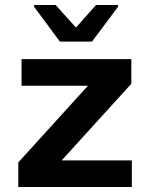

<svg xmlns="http://www.w3.org/2000/svg" viewBox="-20 -746 599 766"><path d="M53 0V-98L331 -404H66V-510H504V-412L226 -106H506V0ZM219 -580 116 -719V-726H202L283 -636L363 -726H451V-719L347 -580Z"/></svg>

Font: Saira SemiExpanded SemiBold
Style: Regular
Weight: 600
Width: 6
Designer: Hector Gatti with collaboration of the Omnibus-Type team
Foundry: Omnibus-Type
Version: Version 1.101